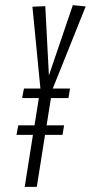

<svg xmlns="http://www.w3.org/2000/svg" viewBox="-20 -726 353 746"><path d="M66 -345 73 -382H137L106 -700L156 -702L170 -433L263 -706L313 -701L185 -382H252L246 -345H178L161 -239H229L223 -202H155L123 0H76L108 -202H44L51 -239H114L131 -345Z"/></svg>

Font: Georama ExtraCondensed Light
Style: Italic
Weight: 300
Width: 2
Italic angle: -9°
Designer: Jean-Baptiste Levee
Foundry: Production Type
Version: Version 1.000